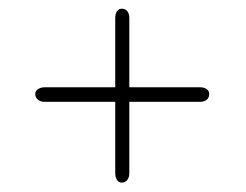

<svg xmlns="http://www.w3.org/2000/svg" viewBox="-20 -552 550 430"><path d="M59 -341.5Q59 -348.5 65.2 -352.5Q71.5 -356.5 80 -356.5H428.5Q437 -356.5 442.8 -352.5Q448.5 -348.5 448.5 -341.5Q448.5 -333 442.8 -328.5Q437 -324 428.5 -324H79Q71 -324 65 -328.8Q59 -333.5 59 -341.5ZM252.7 -143Q245.9 -143 242 -149.2Q238.1 -155.5 238.1 -164V-512.5Q238.1 -521 242 -526.8Q245.9 -532.5 252.7 -532.5Q260.9 -532.5 265.2 -526.8Q269.6 -521 269.6 -512.5V-163Q269.6 -155 265 -149Q260.4 -143 252.7 -143Z"/></svg>

Font: Fraunces 72pt S100 Thin
Style: Regular
Weight: 100
Version: Version 1.000; ttfautohint (v1.8.3)